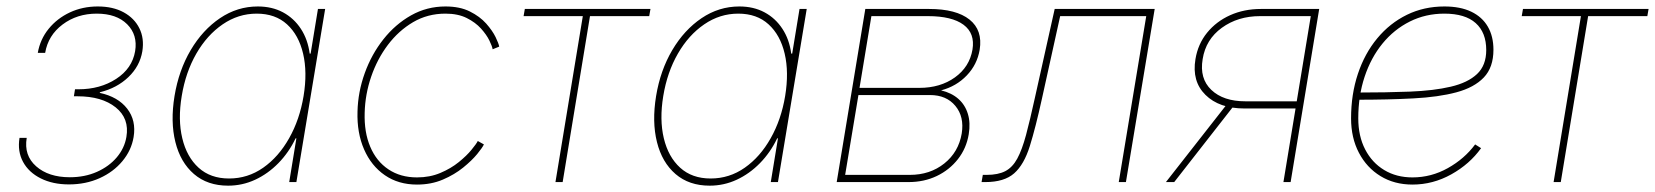

<svg xmlns="http://www.w3.org/2000/svg" viewBox="-20 -569 5172 600"><path d="M195.3 7.3Q145 7.3 107.4 -11.5Q69.8 -30.3 52 -63.2Q34.2 -96.2 41 -138.2H63.5Q54.2 -83.5 93 -49.3Q131.8 -15.1 198.2 -15.1Q245.1 -15.1 283 -32Q320.8 -48.8 345 -77.4Q369.1 -106 375 -141.1Q384.8 -198.7 341.6 -233.4Q298.3 -268.1 222.2 -268.1H210.9L214.4 -290H225.1Q293 -290 343 -322.5Q393.1 -355 402.3 -409.2Q410.6 -460 377.4 -493.2Q344.2 -526.4 282.2 -526.4Q220.7 -526.4 175.5 -492.4Q130.4 -458.5 121.1 -403.8H98.1Q105.5 -446.3 132.1 -479Q158.7 -511.7 198.5 -530.3Q238.3 -548.8 285.6 -548.8Q333 -548.8 366.5 -530.5Q399.9 -512.2 415.5 -480.7Q431.2 -449.2 424.8 -408.7Q417 -362.3 381.3 -328.1Q345.7 -293.9 292.5 -280.8L291.5 -278.8Q348.6 -266.6 377.4 -229.5Q406.2 -192.4 397.5 -140.6Q390.6 -99.1 362.5 -65.4Q334.5 -31.7 291.3 -12.2Q248 7.3 195.3 7.3Z M692.9 11.2Q628.4 11.2 586.2 -25.1Q543.9 -61.5 528.1 -125Q512.2 -188.5 525.4 -269Q538.6 -349.1 575.9 -412.4Q613.3 -475.6 667.5 -512.2Q721.7 -548.8 785.6 -548.8Q830.1 -548.8 864.3 -530.5Q898.4 -512.2 920.2 -479Q941.9 -445.8 947.8 -401.4H950.7L973.6 -541H996.1L906.2 0H883.8L906.2 -136.7H903.8Q882.8 -92.8 850.1 -59.3Q817.4 -25.9 777.3 -7.3Q737.3 11.2 692.9 11.2ZM695.8 -11.2Q754.4 -11.2 802.5 -44.9Q850.6 -78.6 883.5 -137Q916.5 -195.3 928.7 -269Q940.9 -343.3 927.2 -401.4Q913.6 -459.5 877 -492.9Q840.3 -526.4 782.2 -526.4Q724.6 -526.4 675.8 -492.9Q627 -459.5 593.5 -401.4Q560.1 -343.3 547.9 -269Q535.6 -195.3 549.6 -137Q563.5 -78.6 600.6 -44.9Q637.7 -11.2 695.8 -11.2Z M1283.2 7.8Q1225.1 7.8 1182.6 -21.5Q1140.1 -50.8 1117.7 -102.3Q1095.2 -153.8 1097.2 -220.2Q1098.6 -281.7 1119.9 -340.6Q1141.1 -399.4 1178.2 -446.3Q1215.3 -493.2 1264.6 -521Q1314 -548.8 1372.1 -548.8Q1417 -548.8 1448.2 -533.2Q1479.5 -517.6 1499.3 -495.4Q1519 -473.1 1528.8 -452.9Q1538.6 -432.6 1540 -423.3L1519.5 -415Q1518.1 -424.3 1509.3 -442.4Q1500.5 -460.4 1483.2 -479.7Q1465.8 -499 1438.5 -512.7Q1411.1 -526.4 1372.1 -526.4Q1316.4 -526.4 1271 -499.8Q1225.6 -473.1 1192.1 -428.7Q1158.7 -384.3 1139.9 -329.3Q1121.1 -274.4 1119.6 -216.8Q1117.7 -155.8 1137 -110.4Q1156.2 -64.9 1193.8 -39.8Q1231.4 -14.6 1283.2 -14.6Q1323.2 -14.6 1356.2 -28.6Q1389.2 -42.5 1413.8 -62.5Q1438.5 -82.5 1453.6 -101.1Q1468.8 -119.6 1473.1 -128.4L1492.2 -117.7Q1487.8 -107.9 1471.2 -87.6Q1454.6 -67.4 1427.5 -45.4Q1400.4 -23.4 1364 -7.8Q1327.6 7.8 1283.2 7.8Z M1715.8 0 1801.3 -518.6H1616.2L1620.1 -541H2012.7L2008.8 -518.6H1823.7L1738.3 0Z M2197.8 11.2Q2133.3 11.2 2091.1 -25.1Q2048.8 -61.5 2033 -125Q2017.1 -188.5 2030.3 -269Q2043.5 -349.1 2080.8 -412.4Q2118.2 -475.6 2172.4 -512.2Q2226.6 -548.8 2290.5 -548.8Q2335 -548.8 2369.1 -530.5Q2403.3 -512.2 2425 -479Q2446.8 -445.8 2452.6 -401.4H2455.6L2478.5 -541H2501L2411.1 0H2388.7L2411.1 -136.7H2408.7Q2387.7 -92.8 2355 -59.3Q2322.3 -25.9 2282.2 -7.3Q2242.2 11.2 2197.8 11.2ZM2200.7 -11.2Q2259.3 -11.2 2307.4 -44.9Q2355.5 -78.6 2388.4 -137Q2421.4 -195.3 2433.6 -269Q2445.8 -343.3 2432.1 -401.4Q2418.5 -459.5 2381.8 -492.9Q2345.2 -526.4 2287.1 -526.4Q2229.5 -526.4 2180.7 -492.9Q2131.8 -459.5 2098.4 -401.4Q2064.9 -343.3 2052.7 -269Q2040.5 -195.3 2054.4 -137Q2068.4 -78.6 2105.5 -44.9Q2142.6 -11.2 2200.7 -11.2Z M2594.7 0 2684.1 -541H2883.3Q2968.3 -541 3009.8 -507.8Q3051.3 -474.6 3041.5 -413.6Q3033.7 -367.2 3001.2 -333.3Q2968.8 -299.3 2920.9 -286.6Q2953.6 -278.8 2974.9 -260Q2996.1 -241.2 3004.6 -213.1Q3013.2 -185.1 3007.3 -149.4Q3000 -105.5 2973.6 -71.8Q2947.3 -38.1 2907.5 -19Q2867.7 0 2819.3 0ZM2621.1 -22.5H2823.2Q2886.2 -22.5 2930.9 -58.1Q2975.6 -93.8 2985.4 -151.9Q2993.7 -204.1 2965.6 -238Q2937.5 -272 2886.2 -272H2662.6ZM2666 -294.4H2853Q2918.5 -294.4 2964.1 -327.1Q3009.8 -359.9 3019 -414.1Q3027.3 -464.8 2991 -491.7Q2954.6 -518.6 2879.9 -518.6H2703.1Z M3047.4 0 3051.3 -22.5H3063Q3099.1 -22.5 3121.6 -34.2Q3144 -45.9 3158.9 -73.2Q3173.8 -100.6 3186.3 -147Q3198.7 -193.4 3213.9 -262.7L3275.9 -541H3588.4L3498.5 0H3476.1L3562 -518.6H3293L3236.3 -261.7Q3216.3 -170.4 3198.2 -112.5Q3180.2 -54.7 3149.2 -27.3Q3118.2 0 3059.1 0Z M4013.2 0H3990.7L4076.2 -518.6H3917.5Q3848.6 -518.6 3798.3 -482.2Q3748 -445.8 3738.3 -384.3Q3728 -323.7 3765.4 -288.1Q3802.7 -252.4 3872.1 -252.4H4043L4039.6 -230H3869.1Q3790 -230 3747.1 -272.5Q3704.1 -314.9 3715.8 -384.3Q3723.6 -431.6 3752.2 -466.8Q3780.8 -502 3824.2 -521.5Q3867.7 -541 3920.4 -541H4102.5ZM3649.4 0H3623.5L3815.9 -245.6H3841.3Z M4394 7.8Q4337.4 7.8 4294.2 -18.6Q4251 -44.9 4226.6 -91.6Q4202.1 -138.2 4202.1 -199.2Q4202.1 -274.4 4223.4 -338.1Q4244.6 -401.9 4283.9 -449.2Q4323.2 -496.6 4376.5 -522.7Q4429.7 -548.8 4493.7 -548.8Q4543.5 -548.8 4577.6 -532.5Q4611.8 -516.1 4629.4 -485.8Q4647 -455.6 4647 -413.6Q4647 -358.4 4616.9 -326.9Q4586.9 -295.4 4531.2 -280.5Q4475.6 -265.6 4396.7 -261.5Q4317.9 -257.3 4221.2 -257.3V-279.8Q4312 -279.8 4386.2 -282.7Q4460.4 -285.6 4513.7 -298.1Q4566.9 -310.5 4595.7 -337.6Q4624.5 -364.7 4624.5 -412.6Q4624.5 -467.3 4591.6 -496.8Q4558.6 -526.4 4493.7 -526.4Q4435.1 -526.4 4385.7 -501.7Q4336.4 -477.1 4300.3 -432.9Q4264.2 -388.7 4244.4 -329.1Q4224.6 -269.5 4224.6 -199.2Q4224.6 -143.6 4246.1 -102.1Q4267.6 -60.5 4305.7 -37.6Q4343.8 -14.6 4394 -14.6Q4452.6 -14.6 4504.6 -43.7Q4556.6 -72.8 4589.8 -117.7L4608.4 -106Q4572.8 -56.2 4515.4 -24.2Q4458 7.8 4394 7.8Z M4835 0 4920.4 -518.6H4735.4L4739.3 -541H5131.8L5127.9 -518.6H4942.9L4857.4 0Z"/></svg>

Font: Inter 17pt Thin
Style: Italic
Weight: 250
Italic angle: -9.3988°
Version: Version 4.001;git-66647c0bb